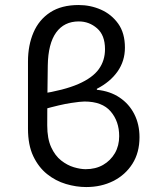

<svg xmlns="http://www.w3.org/2000/svg" viewBox="-20 -744 640 776"><path d="M328.5 12Q288 12 246.4 -0.4Q204.8 -12.8 170.3 -40.4Q135.8 -67.9 114.4 -112.9Q93.1 -157.9 93.1 -223.8V-495.1Q93.1 -561.2 115.4 -612.8Q137.6 -664.5 183 -694.1Q228.3 -723.7 297.8 -723.7Q345.6 -723.7 388 -705Q430.4 -686.3 457.7 -648.4Q484.9 -610.4 484.9 -551.4Q484.9 -497.4 455.1 -455Q425.2 -412.5 371.5 -385.1V-381.1Q424.8 -375.7 463.2 -349.9Q501.7 -324.2 522.7 -282.9Q543.8 -241.6 543.8 -189.4Q543.8 -127 515.1 -81.9Q486.4 -36.8 437.7 -12.4Q389.1 12 328.5 12ZM326.3 -60.2Q366.3 -60.2 396.6 -77.5Q426.8 -94.9 444.3 -124.8Q461.7 -154.8 461.7 -193.8Q461.7 -253.6 427.3 -293.6Q393 -333.7 321.2 -333.7Q305.8 -333.7 265.4 -327.6Q225 -321.4 153.1 -301.4L140.7 -364Q239.4 -379.3 296.9 -404.5Q354.4 -429.7 379.4 -464.6Q404.4 -499.4 404.4 -545.2Q404.4 -601.7 372.4 -629.5Q340.5 -657.4 298.3 -657.4Q239.3 -657.4 206.9 -612.6Q174.6 -567.8 173.1 -479.6Q172.8 -439.8 172.2 -407.7Q171.6 -375.5 171.5 -347.9Q171.3 -320.2 171.1 -293.6Q170.9 -267 170.9 -237.2Q170.9 -183.7 186.8 -149.1Q202.7 -114.5 227.3 -95.3Q251.8 -76.1 278.5 -68.1Q305.2 -60.2 326.3 -60.2Z"/></svg>

Font: Source Code Pro ExtraLight
Style: Regular
Weight: 200
Monospace: yes
Designer: Paul D. Hunt, Teo Tuominen
Foundry: Adobe
Version: Version 1.026;hotconv 1.1.0;makeotfexe 2.6.0